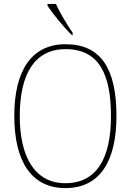

<svg xmlns="http://www.w3.org/2000/svg" viewBox="-20 -951 669 981"><path d="M348 -771H351V-784C325 -822 285 -886 266 -931H223V-921C246 -886 309 -807 348 -771ZM314 10C493 10 575 -131 575 -358C575 -597 498 -725 315 -725C143 -725 53 -593 53 -359C53 -129 139 10 314 10ZM314 -15C159 -15 81 -147 81 -358C81 -573 157 -700 315 -700C485 -700 547 -573 547 -358C547 -145 476 -15 314 -15Z"/></svg>

Font: Noto Serif Armenian SemiCondensed Thin
Style: Regular
Weight: 100
Width: 4
Designer: Monotype Design Team
Foundry: Monotype Imaging Inc.
Version: Version 2.008